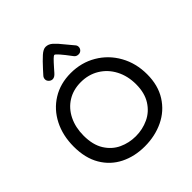

<svg xmlns="http://www.w3.org/2000/svg" viewBox="-245 -1124 1290 1290"><g transform="rotate(-45 399.5 -479.5)"><path d="M53 -344Q53 -449 95 -531.5Q137 -614 213 -661Q289 -708 388 -708Q489 -708 570.5 -660Q652 -612 699 -528Q746 -444 746 -339Q746 -234 698.5 -159Q651 -84 570.5 -45.5Q490 -7 392 -7Q296 -7 219 -45.5Q142 -84 97.5 -159.5Q53 -235 53 -344ZM646 -344Q646 -423 613.5 -485Q581 -547 523.5 -582Q466 -617 393 -617Q321 -617 266.5 -583Q212 -549 182 -488Q152 -427 152 -349Q152 -262 187 -206Q222 -150 278 -124Q334 -98 398 -98Q462 -98 519 -124.5Q576 -151 611 -206.5Q646 -262 646 -344ZM483 -774Q410 -872 397 -872Q391 -872 376.5 -858Q362 -844 333 -811L311 -786Q292 -764 274 -764Q259 -764 247.5 -775Q236 -786 236 -800Q236 -816 248 -828Q260 -840 275 -858Q314 -901 342.5 -926.5Q371 -952 393 -952Q420 -952 443 -931.5Q466 -911 500 -868Q526 -836 540 -820Q551 -809 551 -795Q551 -780 540.5 -769.5Q530 -759 515 -759Q494 -759 483 -774Z"/></g></svg>

Font: Mali Medium
Style: Regular
Weight: 500
Version: Version 1.000; ttfautohint (v1.6)